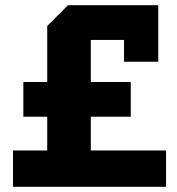

<svg xmlns="http://www.w3.org/2000/svg" viewBox="-20 -720 684 740"><path d="M484 -270H330V-140H620V0H30V-140H162V-270H70V-404H162V-620L242 -700H590V-482H458V-566H330V-404H484Z"/></svg>

Font: Tektur
Style: Bold
Weight: 700
Designer: Adam Jagosz
Foundry: Adam Jagosz
Version: Version 1.005;gftools[0.9.30]